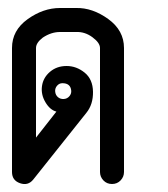

<svg xmlns="http://www.w3.org/2000/svg" viewBox="-20 -460 420 480"><path d="M158 -234Q156 -252 136 -252Q128 -252 122.5 -245.5Q117 -239 118 -230.5Q119 -222 125 -217Q131 -212 139.5 -212.5Q148 -213 153.5 -219.5Q159 -226 158 -234ZM130 -440H170Q211 -441 250.5 -412.5Q290 -384 290 -340V-30Q290 -18 281.5 -9Q273 0 260 0Q247 0 238.5 -9Q230 -18 230 -30V-340Q230 -353 211 -367Q192 -381 170 -380H130Q108 -380 87 -366Q70 -353 70 -340V-116L121 -181Q105 -185 93.5 -204.5Q82 -224 85 -245Q88 -266 105 -280.5Q122 -295 146.5 -295Q171 -295 191.5 -278.5Q212 -262 212.5 -230.5Q213 -199 196 -178Q85 -39 63 -11Q50 5 30 -2Q10 -9 10 -30V-340Q10 -384 49 -412Q88 -440 130 -440Z"/></svg>

Font: SOV_Station
Style: Bold
Weight: 700
Version: Version 1.00